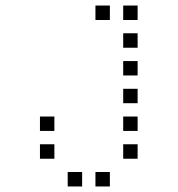

<svg xmlns="http://www.w3.org/2000/svg" viewBox="-20 -496 640 692"><path d="M325 -476Q324 -476 324 -476Q324 -476 324 -475V-425Q324 -424 324 -424Q324 -424 325 -424H375Q376 -424 376 -424Q376 -424 376 -425V-475Q376 -476 376 -476Q376 -476 375 -476ZM425 -476Q424 -476 424 -476Q424 -476 424 -475V-425Q424 -424 424 -424Q424 -424 425 -424H475Q476 -424 476 -424Q476 -424 476 -425V-475Q476 -476 476 -476Q476 -476 475 -476ZM425 -376Q424 -376 424 -376Q424 -376 424 -375V-325Q424 -324 424 -324Q424 -324 425 -324H475Q476 -324 476 -324Q476 -324 476 -325V-375Q476 -376 476 -376Q476 -376 475 -376ZM425 -276Q424 -276 424 -276Q424 -276 424 -275V-225Q424 -224 424 -224Q424 -224 425 -224H475Q476 -224 476 -224Q476 -224 476 -225V-275Q476 -276 476 -276Q476 -276 475 -276ZM425 -176Q424 -176 424 -176Q424 -176 424 -175V-125Q424 -124 424 -124Q424 -124 425 -124H475Q476 -124 476 -124Q476 -124 476 -125V-175Q476 -176 476 -176Q476 -176 475 -176ZM125 -76Q124 -76 124 -76Q124 -76 124 -75V-25Q124 -24 124 -24Q124 -24 125 -24H175Q176 -24 176 -24Q176 -24 176 -25V-75Q176 -76 176 -76Q176 -76 175 -76ZM425 -76Q424 -76 424 -76Q424 -76 424 -75V-25Q424 -24 424 -24Q424 -24 425 -24H475Q476 -24 476 -24Q476 -24 476 -25V-75Q476 -76 476 -76Q476 -76 475 -76ZM125 24Q124 24 124 24Q124 24 124 25V75Q124 76 124 76Q124 76 125 76H175Q176 76 176 76Q176 76 176 75V25Q176 24 176 24Q176 24 175 24ZM425 24Q424 24 424 24Q424 24 424 25V75Q424 76 424 76Q424 76 425 76H475Q476 76 476 76Q476 76 476 75V25Q476 24 476 24Q476 24 475 24ZM225 124Q224 124 224 124Q224 124 224 125V175Q224 176 224 176Q224 176 225 176H275Q276 176 276 176Q276 176 276 175V125Q276 124 276 124Q276 124 275 124ZM325 124Q324 124 324 124Q324 124 324 125V175Q324 176 324 176Q324 176 325 176H375Q376 176 376 176Q376 176 376 175V125Q376 124 376 124Q376 124 375 124Z"/></svg>

Font: Doto
Style: Regular
Weight: 400
Monospace: yes
Version: Version 1.000